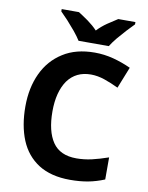

<svg xmlns="http://www.w3.org/2000/svg" viewBox="-100 -1005 838 1087"><g transform="rotate(10 318.5 -462.0)"><path d="M393.1 -598.1Q307.1 -598.1 259.8 -533.2Q213.9 -466.8 213.9 -355Q213.9 -241.2 256.3 -178.7Q298.8 -116.2 393.1 -116.2Q436 -116.2 480.5 -126Q524.4 -136.2 575.2 -153.8V-26.9Q528.8 -7.8 482.4 1Q435.5 9.8 378.9 9.8Q269 9.8 197.3 -35.6Q126 -81.1 91.8 -163.6Q58.1 -246.1 58.1 -356Q58.1 -463.4 97.2 -546.9Q136.2 -629.9 210.9 -676.8Q284.7 -724.1 393.1 -724.1Q446.8 -724.1 500 -710.4Q553.2 -696.3 602.1 -673.8L553.2 -550.8Q511.2 -570.8 472.7 -584Q431.6 -598.1 393.1 -598.1ZM290 -773.9Q276.9 -795.4 253.4 -824.2Q215.8 -867.7 207.5 -877Q184.1 -902.3 165 -920.9V-934.1H264.2Q283.2 -922.4 320.3 -896.5Q352.1 -873.5 376 -848.1Q401.4 -875 432.6 -896.5Q470.2 -921.9 490.2 -934.1H588.9V-920.9Q579.1 -911.1 546.9 -877Q535.6 -865.2 500.5 -824.2Q477.1 -795.4 463.9 -773.9Z"/></g></svg>

Font: Droid Sans Thai
Style: Bold
Weight: 700
Designer: Steve Matteson
Foundry: Ascender Corporation
Version: Version 1.00